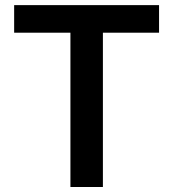

<svg xmlns="http://www.w3.org/2000/svg" viewBox="-20 -748 693 768"><path d="M36.6 -617.2V-727.5H616.2V-617.2H391.6V0H261.7V-617.2Z"/></svg>

Font: Inter 18pt SemiBold
Style: Regular
Weight: 600
Designer: Rasmus Andersson
Foundry: rsms
Version: Version 4.001;git-66647c0bb